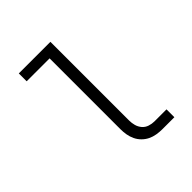

<svg xmlns="http://www.w3.org/2000/svg" viewBox="-200 -868 1001 1001"><g transform="rotate(-45 300.0 -367.5)"><path d="M422 0Q402 0 381 -3.5Q360 -7 341.5 -16Q323 -25 308 -40Q293 -55 284 -74Q275 -93 271.5 -113.5Q268 -134 268 -155V-677H99V-735H332V-155Q332 -136 337 -117.5Q342 -99 354.5 -84.5Q367 -70 385.5 -64Q404 -58 422 -58H511V0Z"/></g></svg>

Font: Iosevka SS04 Light Extended
Style: Regular
Weight: 300
Width: 7
Monospace: yes
Designer: Belleve Invis
Foundry: Belleve Invis
Version: Version 19.0.0; ttfautohint (v1.8.4)